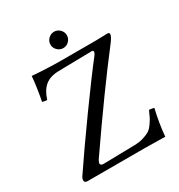

<svg xmlns="http://www.w3.org/2000/svg" viewBox="-188 -926 980 1053"><g transform="rotate(-30 302.0 -400.0)"><path d="M273.4 -713.6Q257.8 -729 257.8 -750Q257.8 -771 273.4 -786.4Q289.1 -801.8 310.1 -801.8Q331.1 -801.8 346.4 -786.4Q361.8 -771 361.8 -750Q361.8 -729 346.4 -713.6Q331.1 -698.2 310.1 -698.2Q289.1 -698.2 273.4 -713.6ZM550.8 2Q550.3 2 424.3 0H60.1Q41 0 41 -15.1Q41 -27.3 48.8 -38.1Q128.9 -157.2 248.5 -323.7Q368.2 -490.2 438 -579.1Q445.8 -590.3 445.8 -597.2Q445.8 -606 436 -606L225.1 -602.1Q169.9 -601.1 138.4 -575Q106.9 -548.8 90.8 -496.1Q77.6 -496.1 61 -501Q78.1 -589.8 83 -652.8Q182.1 -645 264.2 -645H484.9Q502 -645 528.1 -646Q554.2 -647 558.1 -647Q571.3 -647 570.8 -636.2Q570.8 -622.1 546.9 -590.8Q391.1 -389.6 171.9 -71.8Q164.1 -57.6 164.1 -51.8Q164.1 -36.6 189 -38.1L381.8 -42Q414.1 -43 438.5 -50.5Q462.9 -58.1 478 -67.1Q493.2 -76.2 507.6 -96.7Q522 -117.2 528.6 -130.1Q535.2 -143.1 546.9 -169.9Q560.1 -169.9 578.1 -165Q557.6 -80.1 550.8 2Z"/></g></svg>

Font: Linux Libertine Capitals
Style: Small Caps
Weight: 400
Designer: Philipp H. Poll
Foundry: Philipp H. Poll
Version: Version 5.1.3